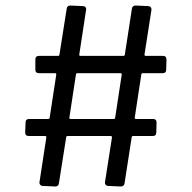

<svg xmlns="http://www.w3.org/2000/svg" viewBox="-20 -696 699 700"><path d="M586.9 -479 585.9 -441.9Q585.9 -429.2 573.2 -429.2H501Q495.1 -429.2 495.1 -423.8L471.2 -267.1Q471.2 -262.2 475.1 -262.2H538.1Q550.8 -262.2 550.8 -249L549.8 -212.9Q549.8 -200.2 537.1 -200.2H465.8Q460 -200.2 460 -194.8L434.1 -27.8Q432.6 -16.1 419.9 -16.1L375 -18.1Q369.1 -18.1 365.5 -22.2Q361.8 -26.4 362.8 -32.2L388.2 -194.8Q388.2 -200.2 383.8 -200.2H227.1Q221.2 -200.2 221.2 -194.8L194.8 -27.8Q193.4 -16.1 181.2 -16.1L136.2 -18.1Q130.4 -18.1 126.7 -22.2Q123 -26.4 124 -32.2L148.9 -194.8Q148.9 -200.2 145 -200.2H85Q71.8 -200.2 71.8 -212.9L73.2 -249Q73.2 -262.2 85.9 -262.2H154.8Q161.1 -262.2 161.1 -267.1L185.1 -423.8Q185.1 -429.2 181.2 -429.2H122.1Q108.9 -429.2 108.9 -441.9V-479Q108.9 -492.2 122.1 -492.2H190.9Q196.8 -492.2 196.8 -497.1L223.1 -664.1Q224.6 -675.8 236.8 -675.8L282.2 -673.8Q288.1 -673.8 291.5 -669.9Q294.9 -666 293.9 -660.2L269 -497.1Q269 -492.2 272.9 -492.2H429.2Q435.1 -492.2 435.1 -497.1L460.9 -664.1Q462.4 -675.8 475.1 -675.8L520 -673.8Q525.9 -673.8 529.3 -669.9Q532.7 -666 532.2 -660.2L506.8 -497.1Q506.8 -492.2 511.2 -492.2H574.2Q586.9 -492.2 586.9 -479ZM236.8 -262.2H394Q399.9 -262.2 399.9 -267.1L423.8 -423.8Q423.8 -429.2 419.9 -429.2H263.2Q256.8 -429.2 256.8 -423.8L232.9 -267.1Q232.9 -262.2 236.8 -262.2Z"/></svg>

Font: Barlow
Style: Regular
Weight: 400
Designer: Jeremy Tribby
Foundry: Jeremy Tribby
Version: Version 1.101